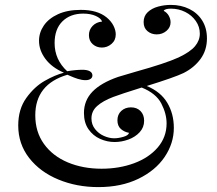

<svg xmlns="http://www.w3.org/2000/svg" viewBox="-20 -742 877 776"><path d="M816.4 -586.9Q816.4 -539.1 790.5 -503.7Q764.6 -468.3 721.7 -446.8Q685.1 -429.2 573.2 -394.5Q629.4 -371.1 656 -326.7Q682.6 -282.2 682.6 -225.1Q682.6 -163.1 645.8 -108.2Q608.9 -53.2 539.6 -19.5Q470.2 14.2 377.4 14.2Q290 14.2 216.1 -16.4Q142.1 -46.9 97.9 -103.5Q53.7 -160.2 53.7 -234.9Q53.7 -300.8 86.4 -346.2Q119.1 -391.6 160.9 -415.3Q202.6 -439 238.3 -448.2Q189.5 -469.2 163.6 -503.9Q137.7 -538.6 137.7 -577.1Q137.7 -610.4 157.2 -638.9Q176.8 -667.5 214.8 -684.8Q252.9 -702.1 306.6 -702.1Q373.5 -702.1 410.6 -671.9Q429.2 -656.7 438.5 -638.4Q447.8 -620.1 447.8 -603Q447.8 -579.1 430.7 -564.5Q413.6 -549.8 391.6 -549.8Q370.1 -549.8 354.7 -563.5Q339.4 -577.1 339.4 -600.1Q339.4 -621.6 354.2 -637.2Q369.1 -652.8 392.6 -654.8Q388.2 -668 367.2 -677.5Q346.2 -687 316.4 -687Q264.2 -687 232.4 -655.8Q200.7 -624.5 200.7 -567.9Q200.7 -501 251.5 -454.1Q286.1 -460 313.5 -460Q332 -460 342.8 -454.1Q353.5 -448.2 353.5 -437Q353.5 -428.2 345.9 -423.1Q338.4 -418 325.7 -418Q311 -418 294.4 -423.3Q277.8 -428.7 266.6 -433.8Q255.4 -439 252.4 -439.9Q122.6 -401.4 122.6 -275.9Q122.6 -209 157.7 -160.2Q192.9 -111.3 253.9 -85.7Q314.9 -60.1 390.6 -60.1Q461.9 -60.1 522 -82.3Q582 -104.5 617.7 -146.2Q653.3 -188 653.3 -243.2Q653.3 -282.2 632.1 -323.5Q610.8 -364.7 552.7 -388.2Q468.3 -361.8 437.5 -350.1Q395.5 -334 372.6 -313.5Q349.6 -293 349.6 -263.2Q349.6 -238.8 364 -220.5Q378.4 -202.1 399.9 -192.6Q421.4 -183.1 441.4 -183.1Q458.5 -183.1 478.8 -189Q499 -194.8 501.5 -205.1Q482.4 -208.5 468.5 -220.7Q454.6 -232.9 454.6 -255.9Q454.6 -279.3 470.2 -293.7Q485.8 -308.1 509.3 -308.1Q533.2 -308.1 547.9 -293.2Q562.5 -278.3 562.5 -253.9Q562.5 -227.1 544.4 -207.5Q526.4 -188 498.8 -178Q471.2 -168 443.4 -168Q413.1 -168 384.5 -180.7Q356 -193.4 337.6 -219.7Q319.3 -246.1 319.3 -285.2Q319.3 -335.9 353.8 -371.6Q388.2 -407.2 457.5 -431.2Q479 -438 529.8 -452.6Q647.9 -485.4 701.7 -509.8Q749 -532.2 768.3 -555.4Q787.6 -578.6 787.6 -606Q787.6 -633.8 771.5 -657Q755.4 -680.2 728.8 -693.6Q702.1 -707 671.4 -707Q646 -707 641.6 -698.2Q654.8 -691.4 662.1 -678.5Q669.4 -665.5 669.4 -651.9Q669.4 -631.3 652.8 -617.2Q636.2 -603 613.3 -603Q591.8 -603 576.2 -616Q560.5 -628.9 560.5 -652.8Q560.5 -677.2 577.1 -692.9Q593.8 -708.5 618.9 -715.3Q644 -722.2 670.4 -722.2Q711.9 -722.2 745.1 -705.8Q778.3 -689.5 797.4 -658.9Q816.4 -628.4 816.4 -586.9Z"/></svg>

Font: TypoPRO Playfair Display
Style: Regular
Weight: 400
Designer: Claus Eggers Sørensen
Foundry: Claus Eggers Sørensen
Version: Version 1.004;PS 001.004;hotconv 1.0.70;makeotf.lib2.5.58329